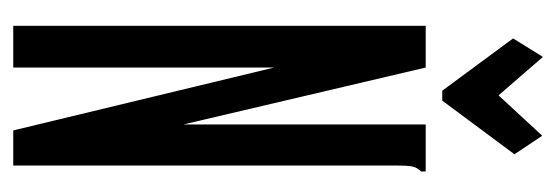

<svg xmlns="http://www.w3.org/2000/svg" viewBox="-295 -545 840 290"><g transform="rotate(90 125.0 -400.0)"><path d="M19 -623H82L168 -257V-623H239V-616Q233 -610 231.5 -603Q230 -596 230 -579V0H177L82 -394V0H19ZM185 -799 213 -757 132 -648H117L38 -755L66 -800L124 -733Z"/></g></svg>

Font: Inconsolata UltraCondensed Bold
Style: Regular
Weight: 700
Width: 1
Monospace: yes
Designer: Raph Levien, Cyreal, Brenton Simpson
Foundry: Raph Levien, Cyreal, Google
Version: Version 3.001; ttfautohint (v1.8.2.53-6de2)